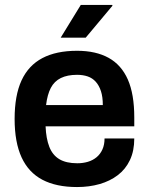

<svg xmlns="http://www.w3.org/2000/svg" viewBox="-20 -743 601 775"><path d="M291 12Q207 12 151 -17.5Q95 -47 67 -108Q39 -169 39 -263Q39 -358 67 -418.5Q95 -479 151 -508.5Q207 -538 291 -538Q367 -538 418.5 -509.5Q470 -481 496 -422Q522 -363 522 -269V-233H164Q166 -184 179 -150.5Q192 -117 219.5 -100.5Q247 -84 292 -84Q315 -84 335 -90Q355 -96 370 -108.5Q385 -121 393.5 -140Q402 -159 402 -184H522Q522 -134 504.5 -97Q487 -60 455.5 -36Q424 -12 382 0Q340 12 291 12ZM166 -319H395Q395 -352 387.5 -375Q380 -398 366.5 -413Q353 -428 334 -434.5Q315 -441 291 -441Q252 -441 225.5 -428Q199 -415 185 -388Q171 -361 166 -319ZM225 -591 306 -723H433L434 -720L326 -591Z"/></svg>

Font: Archivo SemiBold
Style: Regular
Weight: 600
Designer: Hector Gatti
Foundry: Omnibus-Type
Version: Version 2.001